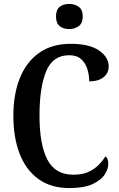

<svg xmlns="http://www.w3.org/2000/svg" viewBox="-20 -947 606 977"><path d="M333 10Q239 10 175.5 -36Q112 -82 80 -164.5Q48 -247 48 -358Q48 -467 81 -549.5Q114 -632 179 -678Q244 -724 340 -724Q435 -724 484 -690Q533 -656 533 -609Q533 -575 507 -554Q481 -533 434 -533Q434 -565 424.5 -595.5Q415 -626 393 -646Q371 -666 332 -666Q249 -666 215 -584.5Q181 -503 181 -358Q181 -212 221 -135Q261 -58 353 -58Q398 -58 428.5 -71.5Q459 -85 480.5 -106.5Q502 -128 517 -152Q531 -140 531 -113Q531 -87 512.5 -58.5Q494 -30 450.5 -10Q407 10 333 10ZM332 -799Q303 -799 284 -814Q265 -829 265 -863Q265 -898 284 -912.5Q303 -927 332 -927Q360 -927 380.5 -912.5Q401 -898 401 -863Q401 -829 380.5 -814Q360 -799 332 -799Z"/></svg>

Font: Noto Serif Khmer Condensed SemiBold
Style: Regular
Weight: 600
Width: 3
Designer: Danh Hong and the Monotype Design Team
Foundry: Monotype Imaging Inc.
Version: Version 2.004; ttfautohint (v1.8.4.7-5d5b)